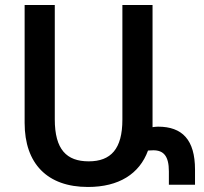

<svg xmlns="http://www.w3.org/2000/svg" viewBox="-20 -734 811 764"><path d="M330 10C453 10 535 -42 569 -135C576 -135 583 -136 590 -136C631 -136 652 -113 652 -52V1H756V-59C756 -178 705 -230 609 -230C602 -230 594 -229 587 -228C587 -233 587 -239 587 -245V-714H467V-258C467 -141 421 -92 333 -92C245 -92 198 -139 198 -259V-714H78V-245C78 -83 168 10 330 10Z"/></svg>

Font: Noto Sans Armenian SemiCondensed SemiBold
Style: Regular
Weight: 600
Width: 4
Designer: Monotype Design Team
Foundry: Monotype Imaging Inc.
Version: Version 2.008